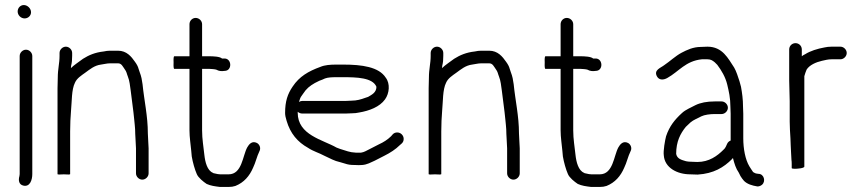

<svg xmlns="http://www.w3.org/2000/svg" viewBox="-20 -684 3425 761"><path d="M58 -462V6C58 8.7 57.7 11.3 57 14C51.9 31.7 55.5 47.4 72 51.5C98.8 58.2 108 29 108 6V-462C108 -475.2 96.2 -487 83 -487C69.8 -487 58 -475.2 58 -462ZM50 -638.5C50 -623.8 62.7 -611 77.5 -611C91.4 -611 103 -621.6 103 -635.5C103 -650.6 88.8 -664 74.5 -664C60.6 -664 50 -652.4 50 -638.5Z M216 -474V-463C216 -431.7 209 -411.5 209 -376C208.3 -362 208 -348 208 -334V6C208 8 216.3 8.3 233 7C249.7 8.3 258 8 258 6V-163C258 -187.8 259.4 -223.8 261.5 -245.5C265.1 -282.6 263.3 -328.7 277 -356C284.8 -374.1 302.5 -384.7 318 -396C335.9 -409 354.5 -424.8 380 -428C390.6 -429.1 403.3 -433 416 -433H448C461.8 -433 466.5 -420.4 474 -410C482.6 -398.6 481.5 -393.7 487 -380C493 -366 495.9 -341.7 498 -325C502.3 -286.7 508.5 -248.4 512 -210L514 -190C515.3 -177.5 516 -166.1 516 -153C516.7 -147 517 -141 517 -135C517 -122.2 519 -108.3 519 -96V3C519 16.2 530.8 28 544 28C557.2 28 569 16.2 569 3V-96C569 -107.6 567 -123.2 567 -135C567 -141.7 566.7 -148.3 566 -155C566 -224 551.4 -285.9 545 -350L541 -374C539 -382.7 536.7 -390.3 534 -397L529 -412C527 -420 522.3 -429 515 -439C500.5 -460 481.7 -483 448 -483H416C408 -483 399.7 -482 391 -480C357.4 -476.3 332.2 -465.7 309 -451C294.6 -439.8 273.8 -426.8 261 -414C261.7 -418.7 262 -422 262 -424C265.1 -436.3 266 -447.1 266 -463V-474C266 -487.2 254.2 -499 241 -499C227.8 -499 216 -487.2 216 -474Z M731 -588V-461H671C668.3 -461 667.3 -452.7 668 -436C667.3 -419.3 668.3 -411 671 -411H731V-167C731 -139.8 735.8 -110.7 738 -86L740 -64C743.9 -40.8 751.9 -12.3 760 6C765.9 20.3 785.9 36.3 799 45C815.3 52.4 831.1 54.4 852 57H886C896 57 905 55.7 913 53C946.8 39.5 968.9 13.9 983 -19C993.1 -39.3 998.2 -64.4 1008 -84C1015.6 -97.6 1008.2 -112.4 998 -117.5C978.6 -127.2 966.6 -111.6 960 -100C941.4 -66.5 939.7 7 886 7H853C849.7 6.3 846.3 6 843 6C837.7 4.7 833 3.7 829 3C827 3 825.3 2.3 824 1C801.3 -8.1 793.1 -41.7 790 -70C786.8 -101.9 781 -131.9 781 -167V-411H810C815.4 -411 832 -409.7 837 -408C848.4 -401.9 857.6 -401.2 870 -403C902 -403 899.1 -455.2 867 -452H860C852 -460 824.7 -461 810 -461H781V-588C781 -601.5 769.1 -613 755.5 -613C741.9 -613 731 -601.5 731 -588Z M1165 -280 1169 -292C1170.3 -296.7 1174.3 -303.3 1181 -312C1194.4 -332.9 1207.7 -343.4 1228 -355L1246 -364C1254 -366.7 1261.3 -369.7 1268 -373C1280 -377.5 1296.5 -378 1313 -378H1341C1392.2 -378 1457.3 -376.7 1472 -340C1472 -316.8 1452.5 -308.1 1439 -300L1427 -296C1411.4 -290.2 1393.9 -285 1373 -285C1365.7 -284.3 1358.3 -284 1351 -284H1178C1174 -284 1169.7 -282.7 1165 -280ZM1554.5 -159C1547.5 -159 1541.7 -156.7 1537 -152L1530 -144C1517.1 -131.1 1499.8 -119.9 1482 -112L1443 -92C1432.5 -86.8 1423.4 -80.8 1411 -79H1390C1375.1 -80.2 1370.5 -80.7 1359 -84L1343 -89C1334 -91.3 1321.7 -95.9 1314 -99C1258.8 -130.6 1160 -148.7 1160 -237V-241C1165.3 -236.3 1171.3 -234 1178 -234H1351C1359 -234 1367.3 -234.3 1376 -235C1385.3 -235 1394.3 -236 1403 -238C1444.5 -244.9 1485 -260.6 1506 -290C1523.5 -313.8 1526.9 -352.9 1509 -376C1481.7 -419 1414 -428 1341 -428H1313C1289.5 -428 1267.3 -426.4 1250 -419C1202 -401.5 1166.5 -380.8 1140 -341C1120 -311.7 1110 -282.9 1110 -236C1110 -228 1112 -217.7 1116 -205C1130.8 -154.7 1159.5 -121.1 1201 -98C1222.2 -83.8 1242.3 -79.2 1267 -66C1292 -54.9 1302.6 -46.9 1329 -41L1346 -36C1359.7 -31.4 1368.5 -30 1387 -30C1397 -29.3 1406.3 -29.3 1415 -30C1434.8 -31.2 1450.3 -40.5 1465 -47L1504 -67C1526.4 -78.2 1548.1 -92.1 1565 -109L1573 -116C1577.7 -120.7 1580 -126.5 1580 -133.5C1580 -147.4 1568.4 -159 1554.5 -159Z M1687 -474V-463C1687 -431.7 1680 -411.5 1680 -376C1679.3 -362 1679 -348 1679 -334V6C1679 8 1687.3 8.3 1704 7C1720.7 8.3 1729 8 1729 6V-163C1729 -187.8 1730.4 -223.8 1732.5 -245.5C1736.1 -282.6 1734.3 -328.7 1748 -356C1755.8 -374.1 1773.5 -384.7 1789 -396C1806.9 -409 1825.5 -424.8 1851 -428C1861.6 -429.1 1874.3 -433 1887 -433H1919C1932.8 -433 1937.5 -420.4 1945 -410C1953.6 -398.6 1952.5 -393.7 1958 -380C1964 -366 1966.9 -341.7 1969 -325C1973.3 -286.7 1979.5 -248.4 1983 -210L1985 -190C1986.3 -177.5 1987 -166.1 1987 -153C1987.7 -147 1988 -141 1988 -135C1988 -122.2 1990 -108.3 1990 -96V3C1990 16.2 2001.8 28 2015 28C2028.2 28 2040 16.2 2040 3V-96C2040 -107.6 2038 -123.2 2038 -135C2038 -141.7 2037.7 -148.3 2037 -155C2037 -224 2022.4 -285.9 2016 -350L2012 -374C2010 -382.7 2007.7 -390.3 2005 -397L2000 -412C1998 -420 1993.3 -429 1986 -439C1971.5 -460 1952.7 -483 1919 -483H1887C1879 -483 1870.7 -482 1862 -480C1828.4 -476.3 1803.2 -465.7 1780 -451C1765.6 -439.8 1744.8 -426.8 1732 -414C1732.7 -418.7 1733 -422 1733 -424C1736.1 -436.3 1737 -447.1 1737 -463V-474C1737 -487.2 1725.2 -499 1712 -499C1698.8 -499 1687 -487.2 1687 -474Z M2202 -588V-461H2142C2139.3 -461 2138.3 -452.7 2139 -436C2138.3 -419.3 2139.3 -411 2142 -411H2202V-167C2202 -139.8 2206.8 -110.7 2209 -86L2211 -64C2214.9 -40.8 2222.9 -12.3 2231 6C2236.9 20.3 2256.9 36.3 2270 45C2286.3 52.4 2302.1 54.4 2323 57H2357C2367 57 2376 55.7 2384 53C2417.8 39.5 2439.9 13.9 2454 -19C2464.1 -39.3 2469.2 -64.4 2479 -84C2486.6 -97.6 2479.2 -112.4 2469 -117.5C2449.6 -127.2 2437.6 -111.6 2431 -100C2412.4 -66.5 2410.7 7 2357 7H2324C2320.7 6.3 2317.3 6 2314 6C2308.7 4.7 2304 3.7 2300 3C2298 3 2296.3 2.3 2295 1C2272.3 -8.1 2264.1 -41.7 2261 -70C2257.8 -101.9 2252 -131.9 2252 -167V-411H2281C2286.4 -411 2303 -409.7 2308 -408C2319.4 -401.9 2328.6 -401.2 2341 -403C2373 -403 2370.1 -455.2 2338 -452H2331C2323 -460 2295.7 -461 2281 -461H2252V-588C2252 -601.5 2240.1 -613 2226.5 -613C2212.9 -613 2202 -601.5 2202 -588Z M2840 -282H2813C2782 -282 2756 -277 2736 -267C2718.7 -257.4 2697.9 -249.9 2683 -236C2654.6 -210.1 2633.4 -184.1 2620 -144C2616 -129 2608.2 -86.2 2611 -68C2614.5 -19.2 2663.8 7 2716 7C2725.3 7.7 2735 8 2745 8C2808.6 4 2848.3 -20.3 2882 -54C2883.3 -55.3 2884.3 -56.7 2885 -58C2890.5 -35.9 2896.8 -15.7 2908 0L2915 14C2919 20.7 2923.7 27 2929 33C2941.9 45.9 2960.9 51.5 2982 55C2988.7 55 2994.7 52.8 3000 48.5C3016.3 35.3 3008.4 5 2986 5L2979 4C2975.2 4 2967.8 -0.2 2965 -2C2960.1 -8.5 2954.2 -18.7 2950 -25C2934 -51.6 2926 -94.5 2926 -136V-233C2926 -241.7 2925.7 -251 2925 -261C2925 -290.5 2921.4 -315.6 2917 -340L2911 -362C2905.4 -378.8 2898.4 -401.7 2890 -416C2865.9 -452.1 2844.2 -499 2784 -499C2775.3 -499 2766.7 -498.7 2758 -498C2727.1 -498 2702 -485.8 2681.5 -475C2657.5 -462.4 2634.6 -440.4 2613 -426C2599.4 -415.1 2569.7 -406.8 2584 -381C2592.9 -365 2610.9 -366.9 2625 -375C2670.9 -400.5 2697.1 -442.5 2762 -449H2784C2798.2 -449 2804.7 -443.6 2813 -437L2823 -427C2839.5 -405 2855.2 -379.1 2862.5 -348.5C2868.7 -322.3 2875 -295.7 2875 -261C2875.7 -251 2876 -241.7 2876 -233V-127C2869.3 -124.3 2864.7 -120 2862 -114L2857 -103C2855 -98.3 2851.7 -94 2847 -90C2823.1 -66.1 2790.7 -42 2744 -42C2735.3 -42 2726.7 -42.3 2718 -43C2711.3 -43 2705 -43.7 2699 -45C2680.7 -50.5 2663.9 -54.3 2660 -74C2660 -123.5 2676.9 -154.7 2698 -181C2704 -187 2710.3 -193 2717 -199C2728.5 -209 2746.7 -215.7 2760 -223C2772 -229 2794.2 -232 2813 -232H2840C2853.2 -232 2865 -243.8 2865 -257C2865 -270.2 2853.2 -282 2840 -282Z M3108 -488V-365C3108 -339.1 3110 -310 3110 -283V-202C3110 -192 3110.3 -181 3111 -169L3113 -135C3113.7 -125 3114 -116 3114 -108C3114 -93.3 3117 -61.8 3117 -50C3117.7 -46 3118 -40.7 3118 -34V-18C3118 -16 3122.2 -15 3130.5 -15C3139.5 -15 3168 -16.9 3168 -24V-382C3170 -389.9 3174 -401 3177 -408C3187.7 -425.8 3214.4 -437.8 3238 -443C3249.5 -445.3 3260.9 -449 3276 -449H3311C3324.2 -449 3336 -460.8 3336 -474C3336 -487.2 3324.2 -499 3311 -499H3276C3266 -499 3256.7 -498 3248 -496C3219.8 -490.9 3191.6 -482.1 3171 -469C3166.3 -467 3162 -464.3 3158 -461V-488C3158 -502.1 3146.7 -513 3133 -513C3119.3 -513 3108 -502.1 3108 -488Z"/></svg>

Font: HoneyBee
Style: Book
Weight: 300
Foundry: Cannot Into Space Fonts
Version: Version 0.89